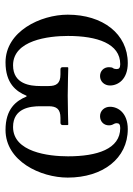

<svg xmlns="http://www.w3.org/2000/svg" viewBox="89 -572 494 713"><g transform="rotate(90 336.5 -215.0)"><path d="M299 -148V-117C299 -80 292 -16 222 -16C129 -16 113 -147 113 -220C113 -328 141 -414 218 -414C232 -414 236 -409 236 -401C236 -396 235 -391 233 -388C230 -385 229 -379 229 -372C229 -353 243 -339 262 -339C282 -339 297 -355 297 -376C297 -406 274 -442 214 -442C105 -442 34 -349 34 -219C34 -118 96 12 211 12C289 12 319 -27 335 -66H338C354 -27 384 12 462 12C578 12 639 -118 639 -219C639 -349 568 -442 459 -442C399 -442 376 -406 376 -376C376 -355 391 -339 411 -339C431 -339 445 -353 445 -372C445 -379 443 -385 441 -388C439 -391 437 -396 437 -401C437 -409 441 -414 455 -414C533 -414 560 -328 560 -220C560 -147 544 -16 451 -16C381 -16 374 -80 374 -117V-148C374 -177 384 -192 417 -192H436C440 -192 444 -195 444 -200V-219L442 -221C442 -221 374 -219 335 -219C299 -219 231 -221 231 -221L229 -219V-200C229 -195 232 -192 237 -192H256C290 -192 299 -176 299 -148Z"/></g></svg>

Font: Libertinus Serif Display
Style: Regular
Weight: 400
Designer: Philipp H. Poll
Foundry: Khaled Hosny
Version: Version 6.1